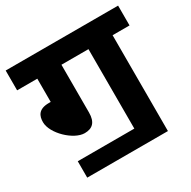

<svg xmlns="http://www.w3.org/2000/svg" viewBox="-146 -762 916 923"><g transform="rotate(-30 312.0 -301.0)"><path d="M82 -71V20H530V-512H624V-622H0V-512H112V-383H102C43 -383 31 -351 31 -317C31 -254 118 -171 179 -171C222 -171 246 -193 246 -247V-512H396V-71Z"/></g></svg>

Font: Noto Sans
Style: Bold Italic
Weight: 700
Italic angle: -12°
Designer: Monotype Design Team
Foundry: Monotype Imaging Inc.
Version: Version 2.013